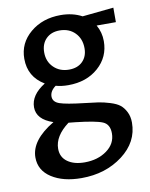

<svg xmlns="http://www.w3.org/2000/svg" viewBox="-81 -485 654 835"><g transform="rotate(-10 245.5 -68.0)"><path d="M476 -417V-353H391Q410 -320 410 -281Q410 -211 358 -165Q306 -119 225 -119Q194 -119 170 -126Q144 -107 144 -83Q144 -59 172.5 -49Q201 -39 281 -30Q318 -26 341 -22.5Q364 -19 391.5 -10.5Q419 -2 433.5 9.5Q448 21 458.5 41.5Q469 62 469 89Q469 175 393.5 232Q318 289 212 289Q131 289 80 256Q29 223 29 166Q29 90 133 28Q61 4 61 -50Q61 -104 125 -144Q56 -185 56 -265Q56 -334 110 -379.5Q164 -425 244 -425Q297 -425 338 -403ZM240 -185Q278 -185 300 -207Q322 -229 322 -265Q322 -307 296 -333.5Q270 -360 228 -360Q191 -360 168.5 -337.5Q146 -315 146 -277Q146 -237 172.5 -211Q199 -185 240 -185ZM375 120Q375 80 345.5 67.5Q316 55 227 45L197 42Q133 90 133 146Q133 183 161.5 203.5Q190 224 237 224Q295 224 335 195Q375 166 375 120Z"/></g></svg>

Font: EauTest Semibold
Style: Regular
Weight: 600
Designer: Christian Thalmann (Catharsis Fonts)
Version: Version 0.001;PS 000.001;hotconv 1.0.88;makeotf.lib2.5.64775